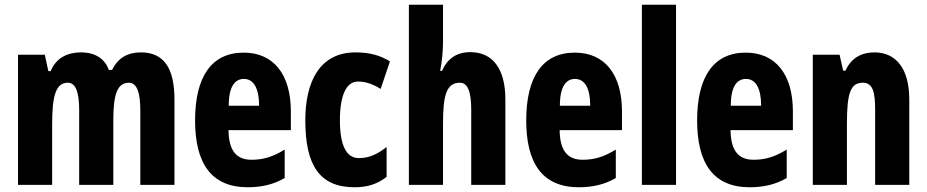

<svg xmlns="http://www.w3.org/2000/svg" viewBox="-20 -780 3911 810"><path d="M574 -559C518 -559 477 -535 453 -485H439C423 -530 385 -559 321 -559C266 -559 216 -536 194 -480H184L169 -549H56V0H200V-255C200 -375 215 -431 266 -431C299 -431 314 -392 314 -316V0H458V-271C458 -381 474 -431 524 -431C557 -431 572 -390 572 -315V0H716V-360C716 -495 670 -559 574 -559Z M1008 -558C873 -558 803 -457 803 -272C803 -94 869 10 1025 10C1084 10 1135 -2 1181 -29V-149C1131 -118 1090 -106 1041 -106C977 -106 945 -145 944 -231H1207V-310C1207 -465 1135 -558 1008 -558ZM1009 -447C1050 -447 1073 -408 1073 -334H945C945 -417 972 -447 1009 -447Z M1476 10C1529 10 1572 -3 1611 -34V-160C1572 -129 1537 -113 1494 -113C1441 -113 1414 -167 1414 -272C1414 -378 1441 -436 1490 -436C1522 -436 1551 -426 1586 -405L1625 -521C1586 -545 1543 -559 1480 -559C1329 -559 1268 -436 1268 -272C1268 -79 1331 10 1476 10Z M1849 -604V-760H1705V0H1849V-259C1849 -377 1863 -431 1920 -431C1953 -431 1968 -394 1968 -317V0H2112V-361C2112 -488 2060 -560 1964 -560C1907 -560 1867 -533 1845 -481H1837C1844 -517 1849 -565 1849 -604Z M2405 -558C2270 -558 2200 -457 2200 -272C2200 -94 2266 10 2422 10C2481 10 2532 -2 2578 -29V-149C2528 -118 2487 -106 2438 -106C2374 -106 2342 -145 2341 -231H2604V-310C2604 -465 2532 -558 2405 -558ZM2406 -447C2447 -447 2470 -408 2470 -334H2342C2342 -417 2369 -447 2406 -447Z M2832 0V-760H2688V0Z M3126 -558C2991 -558 2921 -457 2921 -272C2921 -94 2987 10 3143 10C3202 10 3253 -2 3299 -29V-149C3249 -118 3208 -106 3159 -106C3095 -106 3063 -145 3062 -231H3325V-310C3325 -465 3253 -558 3126 -558ZM3127 -447C3168 -447 3191 -408 3191 -334H3063C3063 -417 3090 -447 3127 -447Z M3669 -559C3615 -559 3571 -536 3547 -482H3537L3522 -549H3409V0H3553V-259C3553 -387 3568 -431 3620 -431C3662 -431 3672 -392 3672 -317V0H3816V-361C3816 -489 3761 -559 3669 -559Z"/></svg>

Font: Noto Sans Gurmukhi UI ExtraCondensed ExtraBold
Style: Regular
Weight: 800
Width: 2
Designer: Jelle Bosma - Monotype Design Team
Foundry: Monotype Imaging Inc.
Version: Version 2.004